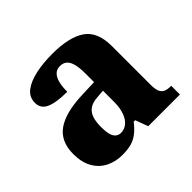

<svg xmlns="http://www.w3.org/2000/svg" viewBox="-136 -713 887 887"><g transform="rotate(-45 307.0 -270.0)"><path d="M200 10Q157 10 121 -8Q85 -26 64 -62.5Q43 -99 43 -154Q43 -236 98 -275Q153 -314 265 -318L346 -321V-375Q346 -411 340.5 -435.5Q335 -460 322 -472.5Q309 -485 287 -485Q266 -485 253 -472.5Q240 -460 233.5 -436.5Q227 -413 227 -377Q155 -377 120 -393Q85 -409 85 -446Q85 -484 114.5 -506.5Q144 -529 193 -539.5Q242 -550 301 -550Q412 -550 467 -512Q522 -474 522 -381V-128Q522 -100 528 -85Q534 -70 547 -63.5Q560 -57 582 -57H586V0H379L356 -62H346Q325 -35 305 -19.5Q285 -4 261 3Q237 10 200 10ZM268 -67Q292 -67 310 -82.5Q328 -98 337.5 -126Q347 -154 347 -191V-264L310 -261Q276 -259 257 -246Q238 -233 230 -209.5Q222 -186 222 -151Q222 -124 226.5 -105Q231 -86 242 -76.5Q253 -67 268 -67Z"/></g></svg>

Font: Noto Serif Hebrew ExtraBold
Style: Regular
Weight: 800
Version: Version 2.003